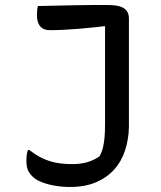

<svg xmlns="http://www.w3.org/2000/svg" viewBox="-20 -724 640 764"><path d="M269 -71Q300 -71 326.5 -78.5Q353 -86 376 -102Q385 -118 389.5 -136Q394 -154 396 -177Q398 -200 398 -230Q398 -280 398 -330.5Q398 -381 398 -432.5Q398 -484 398 -538Q398 -592 398 -648L417 -606L379 -632L425 -624Q391 -619 358 -615.5Q325 -612 294.5 -609.5Q264 -607 235 -605.5Q206 -604 179 -604Q161 -604 149.5 -611Q138 -618 132.5 -632Q127 -646 127 -664Q127 -676 128 -685Q129 -694 131 -700Q166 -701 200.5 -701.5Q235 -702 270 -703Q305 -704 340 -704Q375 -704 409 -704Q439 -704 457 -698.5Q475 -693 484 -681Q493 -669 493 -651Q493 -601 493 -548Q493 -495 493 -440.5Q493 -386 493 -330.5Q493 -275 493 -219Q492 -169 477.5 -125Q463 -81 434 -49Q405 -17 361.5 1.5Q318 20 259 20Q228 20 198.5 15Q169 10 145 0.5Q121 -9 107 -24Q100 -31 95 -39Q90 -47 87.5 -58.5Q85 -70 85 -83Q85 -97 86.5 -108Q88 -119 91 -127H97Q124 -106 149.5 -94Q175 -82 203.5 -76.5Q232 -71 269 -71Z"/></svg>

Font: Recursive Monospace Casual
Style: Regular
Weight: 400
Version: Version 1.047